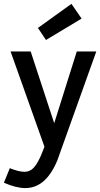

<svg xmlns="http://www.w3.org/2000/svg" viewBox="-56 -751 512 980"><path d="M335.9 -488.3 220.7 -122.1 100.6 -488.3H-2L170.9 -2Q136.7 92.8 105.5 114.3Q89.8 126 67.4 126Q37.1 125 -5.9 107.4L-36.1 181.6Q26.4 209 73.2 209Q179.7 209 238.3 63.5Q242.2 53.7 245.1 43.9L435.5 -488.3ZM360.4 -656.2 308.6 -731.4 137.7 -608.4 178.7 -546.9Z"/></svg>

Font: Yaldevi Colombo SemiBold
Style: Regular
Weight: 600
Designer: Sol Matas, Denzil Rajitha, Kosala Senevirathne and Pathum Egodawatta
Foundry: Mooniak
Version: Version 1.020 ; ttfautohint (v1.6)